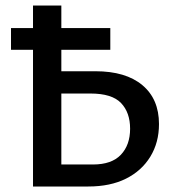

<svg xmlns="http://www.w3.org/2000/svg" viewBox="-20 -678 642 698"><path d="M100 0V-658H203V-80H318Q386 -80 419.5 -115.5Q453 -151 453 -210Q453 -269 420 -303.5Q387 -338 309 -338H167V-419H327Q437 -419 497.5 -368.5Q558 -318 558 -227Q558 -160 526.5 -108.5Q495 -57 438 -28.5Q381 0 301 0ZM20 -497V-576H381V-497Z"/></svg>

Font: Ysabeau SemiBold
Style: Regular
Weight: 600
Designer: Christian Thalmann (Catharsis Fonts)
Version: Version 2.000;gftools[0.9.27.dev2+g8671c4b]